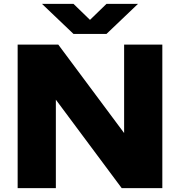

<svg xmlns="http://www.w3.org/2000/svg" viewBox="-20 -970 928 990"><path d="M620 -740H817V0H607.5L268 -456V0H71V-740H280.5L620 -284ZM529 -950H691.5L529 -795H359L196.5 -950H359L444 -867.5Z"/></svg>

Font: Encode Sans Expanded ExtraBold
Style: Regular
Weight: 800
Width: 7
Designer: Multiple Designers
Foundry: Impallari Type
Version: Version 2.000